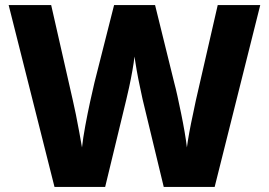

<svg xmlns="http://www.w3.org/2000/svg" viewBox="-20 -734 1056 754"><path d="M1002 -714 823 0H623L540 -344Q537 -359 530 -391Q523 -423 517 -457Q511 -491 508 -512Q506 -491 500 -457Q494 -423 487 -391Q480 -359 476 -343L393 0H194L14 -714H181L266 -340Q271 -319 278 -284.5Q285 -250 291.5 -214Q298 -178 302 -155Q306 -192 315 -240.5Q324 -289 334 -335Q344 -381 351 -410L428 -714H589L664 -410Q670 -388 677 -356Q684 -324 691.5 -287.5Q699 -251 705 -216Q711 -181 714 -155Q717 -179 723.5 -214.5Q730 -250 737.5 -284Q745 -318 749 -339L835 -714Z"/></svg>

Font: Noto Sans Canadian Aboriginal ExtraBold
Style: Regular
Weight: 800
Designer: Monotype Design Team, Typotheque's Kevin King
Foundry: Monotype Imaging Inc.
Version: Version 2.004; ttfautohint (v1.8.4.7-5d5b)